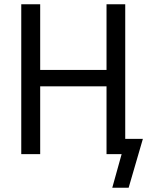

<svg xmlns="http://www.w3.org/2000/svg" viewBox="-20 -725 718 903"><path d="M508 158 552 0H484V-72H652L585 158ZM80 0V-705H169V-396H481V-705H569V0H481V-319H169V0Z"/></svg>

Font: Nunito Sans 10pt Condensed Medium
Style: Regular
Weight: 500
Width: 3
Designer: Vernon Adams
Foundry: Vernon Adams
Version: Version 3.101;gftools[0.9.27]